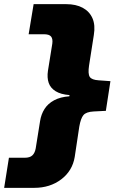

<svg xmlns="http://www.w3.org/2000/svg" viewBox="-67 -725 581 925"><path d="M-47 180 -24 35H52Q77 35 89 23.5Q101 12 105 -10L126 -141Q131 -174 147.5 -200Q164 -226 194 -242Q224 -258 267 -261L268 -267Q226 -270 201 -285.5Q176 -301 167.5 -326Q159 -351 164 -384L185 -515Q188 -538 179 -549Q170 -560 145 -560H71L95 -705H252Q299 -705 331.5 -687.5Q364 -670 378.5 -637Q393 -604 385 -556L362 -409Q356 -369 365.5 -354.5Q375 -340 409 -338L465 -334L443 -191L384 -188Q348 -186 335 -170.5Q322 -155 315 -115L293 31Q282 98 228 139Q174 180 98 180Z"/></svg>

Font: Nunito Sans 7pt SemiExpanded Black
Style: Italic
Weight: 900
Width: 6
Italic angle: -9°
Designer: Vernon Adams
Foundry: Vernon Adams
Version: Version 3.101;gftools[0.9.27]